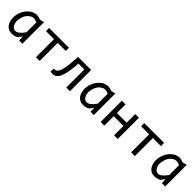

<svg xmlns="http://www.w3.org/2000/svg" viewBox="355 -1815 3138 3138"><g transform="rotate(45 1924.5 -245.5)"><path d="M144.5 -232.9C153.3 -288.2 169.1 -330.5 191.9 -359.6C214.7 -388.8 243.3 -409.8 277.8 -422.9C303.5 -427.4 324.4 -427.2 340.3 -422.4C356.3 -417.5 370.8 -411.9 383.8 -405.8V-178.2C357.4 -140.5 332.3 -112 308.3 -92.8C284.4 -73.6 261.7 -64 240.2 -64C223.3 -64 208.6 -68 196 -76.2C183.5 -84.3 173.1 -95.9 164.8 -111.1C156.5 -126.2 149.8 -142.7 144.8 -160.6C139.7 -178.5 139.6 -202.6 144.5 -232.9ZM389.6 -89.8 391.1 -65.9 393.1 0H469.2V-499L394 -480C375.8 -485.5 361 -490.1 349.6 -493.7C338.2 -497.2 321.6 -499.3 299.8 -500C254.2 -495.4 218.7 -483.4 193.1 -463.9C167.6 -444.3 146.4 -424.4 129.6 -404.1C112.9 -383.7 97.3 -356.3 83 -321.8C68.7 -287.3 60.2 -247.1 57.6 -201.2C58.3 -177.4 61.2 -153.1 66.4 -128.2C71.6 -103.3 81.3 -80.1 95.5 -58.6C109.6 -37.1 127.3 -20.5 148.4 -8.8C169.6 2.9 194.5 8.8 223.1 8.8C286.9 8.8 330.4 -7.6 353.5 -40.5C371.1 -61.7 383.1 -78.1 389.6 -89.8Z M1053.7 -417V-490.2H595.7V-417H781.7V0H867.7V-417Z M1567.4 0V-490.2H1264.6C1261.7 -427.4 1257.9 -373.3 1253.2 -327.9C1248.5 -282.5 1242.8 -244.1 1236.3 -212.9C1229.8 -181.6 1222.6 -156.7 1214.6 -137.9C1206.6 -119.2 1197.8 -104.9 1188 -95C1178.2 -85 1167.6 -78.8 1156.2 -76.2C1144.9 -73.6 1132.6 -72.9 1119.6 -74.2L1115.7 -3.9C1134.3 0.7 1152.3 3 1169.9 3.2C1187.5 3.3 1204.2 -0.7 1220 -9C1235.8 -17.3 1250.5 -30.7 1264.2 -49.1C1277.8 -67.5 1290 -92.7 1300.8 -124.8C1311.5 -156.8 1320.7 -196.8 1328.4 -244.6C1336 -292.5 1341.8 -349.9 1345.7 -417H1482.4V0Z M1793.9 -232.9C1802.7 -288.2 1818.5 -330.5 1841.3 -359.6C1864.1 -388.8 1892.7 -409.8 1927.2 -422.9C1953 -427.4 1973.8 -427.2 1989.7 -422.4C2005.7 -417.5 2020.2 -411.9 2033.2 -405.8V-178.2C2006.8 -140.5 1981.7 -112 1957.8 -92.8C1933.8 -73.6 1911.1 -64 1889.6 -64C1872.7 -64 1858 -68 1845.5 -76.2C1832.9 -84.3 1822.5 -95.9 1814.2 -111.1C1805.9 -126.2 1799.2 -142.7 1794.2 -160.6C1789.1 -178.5 1789.1 -202.6 1793.9 -232.9ZM2039.1 -89.8 2040.5 -65.9 2042.5 0H2118.7V-499L2043.5 -480C2025.2 -485.5 2010.4 -490.1 1999 -493.7C1987.6 -497.2 1971 -499.3 1949.2 -500C1903.6 -495.4 1868.1 -483.4 1842.5 -463.9C1817 -444.3 1795.8 -424.4 1779.1 -404.1C1762.3 -383.7 1746.7 -356.3 1732.4 -321.8C1718.1 -287.3 1709.6 -247.1 1707 -201.2C1707.7 -177.4 1710.6 -153.1 1715.8 -128.2C1721 -103.3 1730.7 -80.1 1744.9 -58.6C1759 -37.1 1776.7 -20.5 1797.9 -8.8C1819 2.9 1843.9 8.8 1872.6 8.8C1936.4 8.8 1979.8 -7.6 2002.9 -40.5C2020.5 -61.7 2032.6 -78.1 2039.1 -89.8Z M2671.4 0V-490.2H2586.4V-291H2362.3V-490.2H2277.3V0H2362.3V-216.8H2586.4V0Z M3252.9 -417V-490.2H2794.9V-417H2981V0H3066.9V-417Z M3443.4 -232.9C3452.1 -288.2 3467.9 -330.5 3490.7 -359.6C3513.5 -388.8 3542.2 -409.8 3576.7 -422.9C3602.4 -427.4 3623.2 -427.2 3639.2 -422.4C3655.1 -417.5 3669.6 -411.9 3682.6 -405.8V-178.2C3656.2 -140.5 3631.1 -112 3607.2 -92.8C3583.3 -73.6 3560.5 -64 3539.1 -64C3522.1 -64 3507.4 -68 3494.9 -76.2C3482.3 -84.3 3471.9 -95.9 3463.6 -111.1C3455.3 -126.2 3448.6 -142.7 3443.6 -160.6C3438.6 -178.5 3438.5 -202.6 3443.4 -232.9ZM3688.5 -89.8 3689.9 -65.9 3691.9 0H3768.1V-499L3692.9 -480C3674.6 -485.5 3659.8 -490.1 3648.4 -493.7C3637 -497.2 3620.4 -499.3 3598.6 -500C3553.1 -495.4 3517.5 -483.4 3491.9 -463.9C3466.4 -444.3 3445.2 -424.4 3428.5 -404.1C3411.7 -383.7 3396.2 -356.3 3381.8 -321.8C3367.5 -287.3 3359 -247.1 3356.4 -201.2C3357.1 -177.4 3360 -153.1 3365.2 -128.2C3370.4 -103.3 3380.1 -80.1 3394.3 -58.6C3408.4 -37.1 3426.1 -20.5 3447.3 -8.8C3468.4 2.9 3493.3 8.8 3522 8.8C3585.8 8.8 3629.2 -7.6 3652.3 -40.5C3669.9 -61.7 3682 -78.1 3688.5 -89.8Z"/></g></svg>

Font: CodeNewRoman Nerd Font Mono
Style: Regular
Weight: 400
Monospace: yes
Designer: Sam Radian
Foundry: Code New Roman
Version: Version 2.00 November 29, 2014;Nerd Fonts 3.2.1